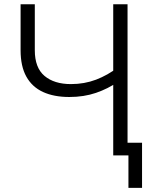

<svg xmlns="http://www.w3.org/2000/svg" viewBox="-20 -748 736 924"><path d="M313.5 -281.2Q239.3 -281.2 186.8 -305.4Q134.3 -329.6 106.7 -379.4Q79.1 -429.2 79.1 -505.9V-727.5H147.5V-506.3Q147.5 -421.9 194.3 -382.6Q241.2 -343.3 321.3 -343.3Q386.2 -343.3 442.4 -364.7Q498.5 -386.2 547.4 -423.8V-354Q499.5 -320.8 441.7 -301Q383.8 -281.2 313.5 -281.2ZM524.9 0V-727.5H593.8V0ZM598.1 156.2V0H556.2V-61H663.6V156.2Z"/></svg>

Font: Inter 18pt Light
Style: Regular
Weight: 300
Designer: Rasmus Andersson
Foundry: rsms
Version: Version 4.001;git-66647c0bb